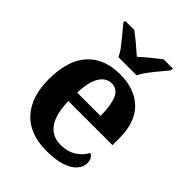

<svg xmlns="http://www.w3.org/2000/svg" viewBox="-219 -883 1009 1009"><g transform="rotate(45 285.5 -378.0)"><path d="M306 10Q179 10 113 -62.5Q47 -135 47 -265Q47 -406 112 -477.5Q177 -549 295 -549Q404 -549 466.5 -488Q529 -427 529 -308V-257H201Q204 -157 238.5 -111Q273 -65 335 -65Q387 -65 423 -88.5Q459 -112 476 -146Q490 -139 496.5 -126.5Q503 -114 503 -97Q503 -69 482 -44.5Q461 -20 417.5 -5Q374 10 306 10ZM376 -321Q376 -398 358 -441Q340 -484 297 -484Q255 -484 230 -442.5Q205 -401 203 -321ZM224 -606Q214 -629 193.5 -655.5Q173 -682 151.5 -708Q130 -734 114 -753V-766H183Q204 -750 236.5 -723Q269 -696 291 -676Q306 -690 326 -706.5Q346 -723 366 -739Q386 -755 400 -766H469V-753Q454 -734 432 -708Q410 -682 390 -655.5Q370 -629 359 -606Z"/></g></svg>

Font: Noto Serif Vithkuqi
Style: Bold
Weight: 700
Version: Version 1.005